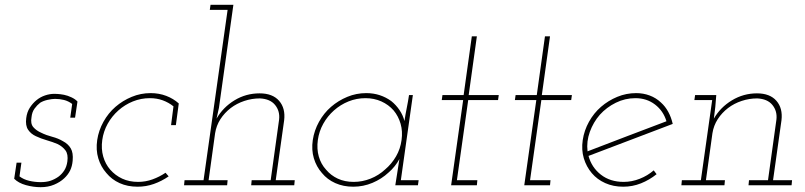

<svg xmlns="http://www.w3.org/2000/svg" viewBox="-20 -770 3345 798"><path d="M39 -27Q57 -9 88 -0.5Q119 8 149 8Q180 8 205 -2.5Q230 -13 247 -29Q263 -44 271.5 -61.5Q280 -79 282 -102Q285 -135 274 -153.5Q263 -172 242 -183Q222 -195 197 -201.5Q172 -208 152 -218Q131 -227 118.5 -241.5Q106 -256 111 -283Q113 -304 123.5 -318.5Q134 -333 147 -343Q160 -351 178 -355Q196 -359 209 -359Q228 -359 246 -354.5Q264 -350 280 -338L272 -281H292L302 -348Q293 -358 277 -365.5Q261 -373 246 -376Q230 -379 218.5 -379.5Q207 -380 206 -380Q187 -380 167.5 -373.5Q148 -367 132 -354Q116 -341 104 -322.5Q92 -304 89 -279Q85 -248 97 -230.5Q109 -213 129 -204Q150 -194 174.5 -187Q199 -180 220 -171Q240 -161 252 -145Q264 -129 260 -99Q257 -77 247 -61.5Q237 -46 222 -35Q206 -24 189 -18.5Q172 -13 149 -13Q125 -13 101.5 -18.5Q78 -24 61 -37L69 -94H49Z M681 -37 668 -52Q643 -35 614 -24.5Q585 -14 554 -14Q517 -14 488 -27.5Q459 -41 438 -65Q418 -88 409 -119.5Q400 -151 405 -188Q410 -224 427.5 -255.5Q445 -287 472 -311Q499 -335 532.5 -348.5Q566 -362 603 -362Q632 -362 656.5 -353Q681 -344 701 -328L691 -250H711L723 -340Q701 -360 671 -371.5Q641 -383 606 -383Q565 -383 527.5 -367.5Q490 -352 460 -326Q430 -300 410 -264Q390 -228 384 -188Q378 -147 388.5 -112Q399 -77 422 -51Q444 -24 477 -9Q510 6 552 6Q587 6 619.5 -5.5Q652 -17 681 -37Z M1026 -21 1024 0H1203L1205 -21H1126L1161 -270Q1167 -320 1140 -351Q1113 -382 1059 -382Q1002 -382 954.5 -353Q907 -324 880 -277L890 -322L950 -750H855L852 -729H926L826 -21H747L745 0H924L926 -21H847L874 -216Q879 -248 896 -274.5Q913 -301 939 -321Q964 -340 995.5 -350.5Q1027 -361 1060 -361Q1103 -359 1123.5 -333.5Q1144 -308 1140 -273L1105 -21Z M1280 -188Q1274 -147 1284.5 -112Q1295 -77 1318 -51Q1340 -24 1373.5 -9Q1407 6 1448 6Q1490 6 1528 -10Q1566 -26 1595 -53Q1609 -65 1620.5 -79.5Q1632 -94 1640 -109Q1638 -94 1635.5 -80Q1633 -66 1631 -51L1623 0H1717L1720 -21H1646L1696 -375H1680Q1676 -348 1670.5 -321Q1665 -294 1661 -267Q1655 -291 1640.5 -312.5Q1626 -334 1606 -350Q1584 -366 1558 -374.5Q1532 -383 1502 -383Q1461 -383 1423.5 -367.5Q1386 -352 1356 -326Q1326 -300 1306 -264Q1286 -228 1280 -188ZM1301 -188Q1306 -224 1323.5 -255.5Q1341 -287 1368 -311Q1395 -335 1428.5 -348.5Q1462 -362 1499 -362Q1535 -362 1565 -348.5Q1595 -335 1616 -311Q1636 -287 1645 -255.5Q1654 -224 1649 -188Q1644 -151 1626 -120Q1608 -89 1581 -66Q1554 -41 1520 -27.5Q1486 -14 1450 -14Q1413 -14 1384 -27.5Q1355 -41 1335 -65Q1314 -88 1305 -119.5Q1296 -151 1301 -188Z M1941 -619 1907 -375H1819L1816 -354H1905L1855 0H1962L1964 -21H1879L1926 -354H2050L2053 -375H1928L1962 -619Z M2245 -619 2211 -375H2123L2120 -354H2209L2159 0H2266L2268 -21H2183L2230 -354H2354L2357 -375H2232L2266 -619Z M2621 -362Q2668 -362 2702.5 -335.5Q2737 -309 2750 -266Q2668 -235 2586.5 -204Q2505 -173 2422 -141Q2417 -182 2431.5 -222Q2446 -262 2473 -293Q2501 -324 2539.5 -343Q2578 -362 2621 -362ZM2776 -255Q2770 -282 2757.5 -305Q2745 -328 2727 -344Q2707 -363 2680.5 -373Q2654 -383 2624 -383Q2583 -383 2545.5 -367.5Q2508 -352 2478 -326Q2448 -300 2428 -264Q2408 -228 2402 -188Q2396 -147 2406.5 -112Q2417 -77 2440 -50Q2462 -24 2495.5 -9Q2529 6 2570 6Q2609 6 2644 -8Q2679 -22 2709 -46Q2706 -50 2703 -54Q2700 -58 2697 -62Q2672 -40 2639 -27Q2606 -14 2572 -14Q2516 -14 2477.5 -44Q2439 -74 2426 -122Q2514 -156 2601 -188.5Q2688 -221 2776 -255Z M3093 -21 3091 0H3270L3272 -21H3193L3228 -270Q3234 -320 3207 -351Q3180 -382 3126 -382Q3070 -382 3022 -353Q2974 -324 2947 -277Q2949 -291 2950 -301.5Q2951 -312 2953 -326L2957 -375H2869L2866 -354H2940L2893 -21H2814L2812 0H2991L2993 -21H2914L2941 -216Q2946 -248 2963 -274.5Q2980 -301 3006 -321Q3031 -340 3062.5 -350.5Q3094 -361 3127 -361Q3170 -359 3190.5 -333.5Q3211 -308 3207 -273L3172 -21Z"/></svg>

Font: Josefin Slab ExtraLight
Style: Italic
Weight: 250
Italic angle: -12°
Designer: Santiago Orozco
Foundry: Typemade
Version: Version 2.100